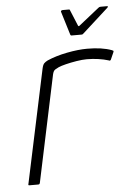

<svg xmlns="http://www.w3.org/2000/svg" viewBox="-48 -662 475 699"><g transform="rotate(-5 189.5 -312.5)"><path d="M284 -477Q338 -477 373 -464Q376 -463 378 -461.5Q380 -460 378 -456L367 -431Q366 -428 363.5 -427Q361 -426 358 -428Q342 -433 321.5 -436Q301 -439 279 -439Q263 -439 241.5 -435.5Q220 -432 202 -427.5Q184 -423 175 -419Q169 -416 162 -412Q155 -408 152 -394L70 -6Q69 -2 67.5 -1Q66 0 63 0H32Q29 0 28 -1Q27 -2 28 -5L116 -419Q119 -433 124 -438Q129 -443 137 -447Q169 -461 210 -469Q251 -477 284 -477ZM232 -530Q228 -530 227 -534L201 -619Q200 -621 202 -623Q204 -625 207 -625H230Q234 -625 234 -622L258 -564Q260 -559 265 -564L338 -622Q341 -625 346 -625H370Q373 -625 372.5 -623Q372 -621 370 -619L276 -534Q273 -530 268 -530Z"/></g></svg>

Font: Glory Thin ExtraLight
Style: Italic
Weight: 250
Italic angle: -12°
Version: Version 1.011